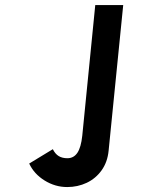

<svg xmlns="http://www.w3.org/2000/svg" viewBox="-20 -732 640 776"><path d="M252.5 -92.5Q278 -92.5 292.8 -114.5Q307.5 -136.5 312.5 -183.5L365 -711.5H478L419 -123Q414.5 -77 390.8 -43.8Q367 -10.5 330.5 6.8Q294 24 251.5 24Q203 24 160.2 -2.5Q117.5 -29 98 -71L193.5 -129Q203 -110 217.2 -101.2Q231.5 -92.5 252.5 -92.5Z"/></svg>

Font: JuliaMono ExtraBoldItalic
Style: Regular
Weight: 800
Italic angle: -9°
Monospace: yes
Designer: cormullion
Foundry: corm
Version: Version 0.049; ttfautohint (v1.8.4)